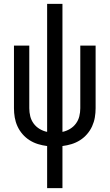

<svg xmlns="http://www.w3.org/2000/svg" viewBox="-20 -755 565 990"><path d="M223 215V-2Q199 -5 176 -12Q153 -19 132.5 -32Q112 -45 96 -63.5Q80 -82 70 -104Q60 -126 56 -149.5Q52 -173 52 -197V-520H131V-197Q131 -176 136 -155.5Q141 -135 153.5 -118Q166 -101 184.5 -90Q203 -79 223 -75V-735H302V-75Q322 -79 340.5 -90Q359 -101 371.5 -118Q384 -135 389 -155.5Q394 -176 394 -197V-520H473V-197Q473 -173 469 -149.5Q465 -126 455 -104Q445 -82 429 -63.5Q413 -45 392.5 -32Q372 -19 349 -12Q326 -5 302 -2V215Z"/></svg>

Font: Iosevka Pride
Style: Regular
Weight: 400
Monospace: yes
Designer: Belleve Invis
Foundry: Belleve Invis
Version: Version 30.3.1; ttfautohint (v1.8.4)